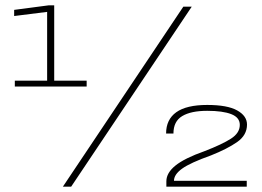

<svg xmlns="http://www.w3.org/2000/svg" viewBox="-20 -699 980 719"><path d="M35.5 -375H304.5V-397H183V-679H162L33 -662V-639L156.5 -654.5V-397H35.5ZM215.5 0H246.5L698 -674H666.5ZM603 0H904V-22H631.5Q631.5 -45.5 662 -67.5Q692.5 -89.5 770 -117Q831.5 -141.5 868.2 -167.2Q905 -193 905 -232.5Q905 -265 868.2 -285.5Q831.5 -306 756 -306Q678.5 -306 640.2 -278.8Q602 -251.5 602 -199H629.5Q629.5 -244.5 662.2 -264.2Q695 -284 756 -284Q814.5 -284 846.2 -271.5Q878 -259 878 -231.5Q878 -201 845 -179.8Q812 -158.5 746 -133Q671 -106.5 637 -79Q603 -51.5 603 -20Z"/></svg>

Font: Anybody SemiExpanded ExtraLight
Style: Regular
Weight: 250
Width: 6
Version: Version 1.113;gftools[0.9.25]